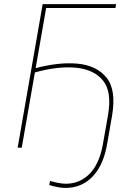

<svg xmlns="http://www.w3.org/2000/svg" viewBox="-20 -720 670 936"><path d="M188 -700H546L543 -681H205L86 0H66ZM231 164Q258 172 286 175Q359 181 411.5 132.5Q464 84 482 -19L506 -155Q527 -273 482 -327.5Q437 -382 349 -390Q260 -398 147 -366L151 -387Q202 -401 254.5 -407.5Q307 -414 354 -410Q450 -402 499 -342Q548 -282 526 -154L502 -17Q489 58 457.5 107Q426 156 381 178Q336 200 281 195Q256 193 220 182L224 162Z"/></svg>

Font: Fixel Italic Variable Display Thin
Style: Italic
Weight: 100
Italic angle: -10°
Designer: AlfaBravo + MacPaw
Foundry: Kyrylo Tkachov, Marchela Mozhyna, Serhii Makarenko, Maria Weinstein, Zakhar Kryvoshyya
Version: Version 1.210;Glyphs 3.2 (3217)